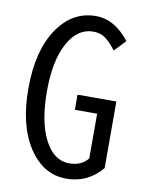

<svg xmlns="http://www.w3.org/2000/svg" viewBox="-85 -806 670 879"><g transform="rotate(10 250.0 -366.5)"><path d="M284.2 11.7Q177.7 11.7 109.9 -90.3Q42 -192.4 42 -365.2Q42 -540 110.8 -642.6Q179.7 -745.1 290 -745.1Q377 -745.1 446.3 -656.2L396.5 -603.5Q372.1 -636.7 348.1 -654.8Q324.2 -672.9 290 -672.9Q216.8 -672.9 172.4 -591.3Q127.9 -509.8 127.9 -368.2Q127.9 -224.6 170.9 -142.1Q213.9 -59.6 285.2 -59.6Q341.8 -59.6 372.1 -97.7V-305.7H268.6V-376H449.2V-66.4Q383.8 11.7 284.2 11.7Z"/></g></svg>

Font: GenEi Gothic M SemiLight
Style: Regular
Weight: 350
Designer: o_tamon (Modified); [Source Han Sans]
Ryoko NISHIZUKA  (kana & ideographs); Paul D. Hunt (Latin, Greek & Cyrillic); Wenl
Version: Version 1.1a;Original Version 1.004